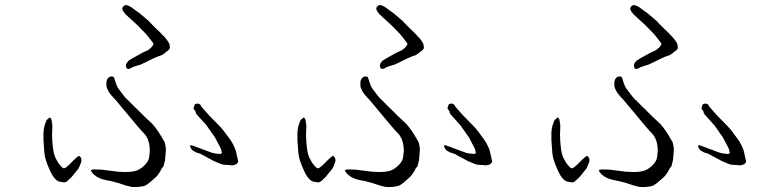

<svg xmlns="http://www.w3.org/2000/svg" viewBox="-20 -738 3040 756"><path d="M580 -250Q589 -240 601 -223Q606 -216 612 -206Q627 -181 628 -179Q634 -160 633 -144Q630 -113 630 -108Q629 -105 624 -84V-83Q623 -82 620 -79Q616 -75 613 -67Q610 -62 605 -54Q599 -45 592 -39Q565 -14 553 -8Q546 -4 525 -2Q514 -1 498 -2Q495 -3 474 -8L453 -15Q445 -18 436 -20Q420 -24 413 -26H412Q399 -28 388 -31Q379 -33 369 -38Q360 -42 356 -46Q347 -52 343 -58Q338 -65 338 -68Q340 -70 350 -71Q362 -71 381 -70Q399 -68 412 -66Q443 -62 444 -62Q473 -60 486 -61Q508 -62 522 -68Q534 -73 548 -86Q561 -99 565 -110Q569 -123 570 -146Q569 -191 546 -214Q538 -220 444 -334Q430 -351 428 -352Q424 -357 417 -364.5Q410 -372 404.5 -383.5Q399 -395 399 -399.5Q399 -404 399 -410.5Q399 -417 401 -423Q403 -429 408 -433Q413 -437 417.5 -437Q422 -437 425.5 -436Q429 -435 431 -427Q433 -419 437 -408Q441 -397 445 -391Q449 -385 462.5 -367.5Q476 -350 479.5 -347.5Q483 -345 498.5 -329Q514 -313 522 -306Q524 -304 548 -280Q575 -255 580 -250ZM542 -531 504 -510Q488 -500 486 -499Q483 -496 479 -490Q476 -485 476 -480Q476 -474 478 -471Q481 -467 484 -466Q486 -466 495 -469Q500 -474 518 -479Q535 -483 543 -488Q548 -490 582 -507Q598 -515 617 -521Q619 -522 628 -528Q635 -535 639 -537Q643 -539 648 -546Q649 -548 649 -551L647 -565Q646 -568 640 -577Q633 -587 627 -593Q607 -615 596 -624Q594 -626 578 -642Q569 -651 566 -655Q543 -675 532 -684Q531 -685 510 -700Q496 -711 491 -713Q481 -718 477 -718Q470 -718 466 -713Q460 -707 462 -701Q464 -694 474 -682Q475 -681 497 -661Q507 -652 523 -637Q539 -621 556 -603Q568 -588 575 -579Q583 -569 584 -566Q585 -565 583 -561Q581 -557 578 -554Q576 -551 571 -547Q565 -542 562 -540ZM807 -225Q797 -238 795 -242Q794 -244 771 -269Q751 -291 751 -292Q752 -300 743 -308Q741 -310 744 -319Q746 -324 747 -327Q748 -328 755 -330Q760 -331 766 -328Q770 -325 773 -318Q774 -316 802 -285Q836 -250 846 -240Q858 -228 886 -189Q895 -176 900 -165Q908 -149 909 -142L918 -102Q918 -99 912 -93Q910 -91 904 -89Q893 -86 891 -87Q889 -88 866 -89Q857 -89 848 -93Q834 -99 822 -104L781 -126Q771 -131 770 -132Q766 -134 758 -136Q752 -137 745 -142Q739 -145 735 -149Q732 -153 732 -154Q731 -156 729 -160Q727 -164 731 -166Q734 -167 746 -162Q762 -156 762 -156Q766 -155 797 -143Q817 -135 825 -134L844 -132Q852 -131 854 -138Q853 -138 850 -151Q848 -157 839 -173Q832 -186 826 -198Q813 -215 807 -225ZM229 -76Q232 -74 239 -78Q242 -80 252 -89Q258 -95 273 -110Q287 -123 290 -124Q293 -125 298 -118Q301 -114 301 -106Q301 -103 298 -95Q292 -79 288 -73L262 -41L245 -25Q237 -19 231 -20L218 -22Q196 -24 177 -66Q158 -107 155 -133Q152 -173 152 -174Q151 -178 151 -210Q151 -227 156 -245Q161 -261 163 -264Q167 -269 175 -275Q176 -276 178 -274Q180 -273 182 -269Q183 -265 184 -260Q185 -249 186 -248Q186 -245 186 -232Q185 -219 185 -210Q185 -203 186 -181Q188 -159 189 -152Q191 -136 194 -128Q198 -116 203 -108Q208 -98 212 -93Q224 -78 229 -76Z M1580 -250Q1589 -240 1601 -223Q1606 -216 1612 -206Q1627 -181 1628 -179Q1634 -160 1633 -144Q1630 -113 1630 -108Q1629 -105 1624 -84V-83Q1623 -82 1620 -79Q1616 -75 1613 -67Q1610 -62 1605 -54Q1599 -45 1592 -39Q1565 -14 1553 -8Q1546 -4 1525 -2Q1514 -1 1498 -2Q1495 -3 1474 -8L1453 -15Q1445 -18 1436 -20Q1420 -24 1413 -26H1412Q1399 -28 1388 -31Q1379 -33 1369 -38Q1360 -42 1356 -46Q1347 -52 1343 -58Q1338 -65 1338 -68Q1340 -70 1350 -71Q1362 -71 1381 -70Q1399 -68 1412 -66Q1443 -62 1444 -62Q1473 -60 1486 -61Q1508 -62 1522 -68Q1534 -73 1548 -86Q1561 -99 1565 -110Q1569 -123 1570 -146Q1569 -191 1546 -214Q1538 -220 1444 -334Q1430 -351 1428 -352Q1424 -357 1417 -364.5Q1410 -372 1404.5 -383.5Q1399 -395 1399 -399.5Q1399 -404 1399 -410.5Q1399 -417 1401 -423Q1403 -429 1408 -433Q1413 -437 1417.5 -437Q1422 -437 1425.5 -436Q1429 -435 1431 -427Q1433 -419 1437 -408Q1441 -397 1445 -391Q1449 -385 1462.5 -367.5Q1476 -350 1479.5 -347.5Q1483 -345 1498.5 -329Q1514 -313 1522 -306Q1524 -304 1548 -280Q1575 -255 1580 -250ZM1542 -531 1504 -510Q1488 -500 1486 -499Q1483 -496 1479 -490Q1476 -485 1476 -480Q1476 -474 1478 -471Q1481 -467 1484 -466Q1486 -466 1495 -469Q1500 -474 1518 -479Q1535 -483 1543 -488Q1548 -490 1582 -507Q1598 -515 1617 -521Q1619 -522 1628 -528Q1635 -535 1639 -537Q1643 -539 1648 -546Q1649 -548 1649 -551L1647 -565Q1646 -568 1640 -577Q1633 -587 1627 -593Q1607 -615 1596 -624Q1594 -626 1578 -642Q1569 -651 1566 -655Q1543 -675 1532 -684Q1531 -685 1510 -700Q1496 -711 1491 -713Q1481 -718 1477 -718Q1470 -718 1466 -713Q1460 -707 1462 -701Q1464 -694 1474 -682Q1475 -681 1497 -661Q1507 -652 1523 -637Q1539 -621 1556 -603Q1568 -588 1575 -579Q1583 -569 1584 -566Q1585 -565 1583 -561Q1581 -557 1578 -554Q1576 -551 1571 -547Q1565 -542 1562 -540ZM1807 -225Q1797 -238 1795 -242Q1794 -244 1771 -269Q1751 -291 1751 -292Q1752 -300 1743 -308Q1741 -310 1744 -319Q1746 -324 1747 -327Q1748 -328 1755 -330Q1760 -331 1766 -328Q1770 -325 1773 -318Q1774 -316 1802 -285Q1836 -250 1846 -240Q1858 -228 1886 -189Q1895 -176 1900 -165Q1908 -149 1909 -142L1918 -102Q1918 -99 1912 -93Q1910 -91 1904 -89Q1893 -86 1891 -87Q1889 -88 1866 -89Q1857 -89 1848 -93Q1834 -99 1822 -104L1781 -126Q1771 -131 1770 -132Q1766 -134 1758 -136Q1752 -137 1745 -142Q1739 -145 1735 -149Q1732 -153 1732 -154Q1731 -156 1729 -160Q1727 -164 1731 -166Q1734 -167 1746 -162Q1762 -156 1762 -156Q1766 -155 1797 -143Q1817 -135 1825 -134L1844 -132Q1852 -131 1854 -138Q1853 -138 1850 -151Q1848 -157 1839 -173Q1832 -186 1826 -198Q1813 -215 1807 -225ZM1229 -76Q1232 -74 1239 -78Q1242 -80 1252 -89Q1258 -95 1273 -110Q1287 -123 1290 -124Q1293 -125 1298 -118Q1301 -114 1301 -106Q1301 -103 1298 -95Q1292 -79 1288 -73L1262 -41L1245 -25Q1237 -19 1231 -20L1218 -22Q1196 -24 1177 -66Q1158 -107 1155 -133Q1152 -173 1152 -174Q1151 -178 1151 -210Q1151 -227 1156 -245Q1161 -261 1163 -264Q1167 -269 1175 -275Q1176 -276 1178 -274Q1180 -273 1182 -269Q1183 -265 1184 -260Q1185 -249 1186 -248Q1186 -245 1186 -232Q1185 -219 1185 -210Q1185 -203 1186 -181Q1188 -159 1189 -152Q1191 -136 1194 -128Q1198 -116 1203 -108Q1208 -98 1212 -93Q1224 -78 1229 -76Z M2580 -250Q2589 -240 2601 -223Q2606 -216 2612 -206Q2627 -181 2628 -179Q2634 -160 2633 -144Q2630 -113 2630 -108Q2629 -105 2624 -84V-83Q2623 -82 2620 -79Q2616 -75 2613 -67Q2610 -62 2605 -54Q2599 -45 2592 -39Q2565 -14 2553 -8Q2546 -4 2525 -2Q2514 -1 2498 -2Q2495 -3 2474 -8L2453 -15Q2445 -18 2436 -20Q2420 -24 2413 -26H2412Q2399 -28 2388 -31Q2379 -33 2369 -38Q2360 -42 2356 -46Q2347 -52 2343 -58Q2338 -65 2338 -68Q2340 -70 2350 -71Q2362 -71 2381 -70Q2399 -68 2412 -66Q2443 -62 2444 -62Q2473 -60 2486 -61Q2508 -62 2522 -68Q2534 -73 2548 -86Q2561 -99 2565 -110Q2569 -123 2570 -146Q2569 -191 2546 -214Q2538 -220 2444 -334Q2430 -351 2428 -352Q2424 -357 2417 -364.5Q2410 -372 2404.5 -383.5Q2399 -395 2399 -399.5Q2399 -404 2399 -410.5Q2399 -417 2401 -423Q2403 -429 2408 -433Q2413 -437 2417.5 -437Q2422 -437 2425.5 -436Q2429 -435 2431 -427Q2433 -419 2437 -408Q2441 -397 2445 -391Q2449 -385 2462.5 -367.5Q2476 -350 2479.5 -347.5Q2483 -345 2498.5 -329Q2514 -313 2522 -306Q2524 -304 2548 -280Q2575 -255 2580 -250ZM2542 -531 2504 -510Q2488 -500 2486 -499Q2483 -496 2479 -490Q2476 -485 2476 -480Q2476 -474 2478 -471Q2481 -467 2484 -466Q2486 -466 2495 -469Q2500 -474 2518 -479Q2535 -483 2543 -488Q2548 -490 2582 -507Q2598 -515 2617 -521Q2619 -522 2628 -528Q2635 -535 2639 -537Q2643 -539 2648 -546Q2649 -548 2649 -551L2647 -565Q2646 -568 2640 -577Q2633 -587 2627 -593Q2607 -615 2596 -624Q2594 -626 2578 -642Q2569 -651 2566 -655Q2543 -675 2532 -684Q2531 -685 2510 -700Q2496 -711 2491 -713Q2481 -718 2477 -718Q2470 -718 2466 -713Q2460 -707 2462 -701Q2464 -694 2474 -682Q2475 -681 2497 -661Q2507 -652 2523 -637Q2539 -621 2556 -603Q2568 -588 2575 -579Q2583 -569 2584 -566Q2585 -565 2583 -561Q2581 -557 2578 -554Q2576 -551 2571 -547Q2565 -542 2562 -540ZM2807 -225Q2797 -238 2795 -242Q2794 -244 2771 -269Q2751 -291 2751 -292Q2752 -300 2743 -308Q2741 -310 2744 -319Q2746 -324 2747 -327Q2748 -328 2755 -330Q2760 -331 2766 -328Q2770 -325 2773 -318Q2774 -316 2802 -285Q2836 -250 2846 -240Q2858 -228 2886 -189Q2895 -176 2900 -165Q2908 -149 2909 -142L2918 -102Q2918 -99 2912 -93Q2910 -91 2904 -89Q2893 -86 2891 -87Q2889 -88 2866 -89Q2857 -89 2848 -93Q2834 -99 2822 -104L2781 -126Q2771 -131 2770 -132Q2766 -134 2758 -136Q2752 -137 2745 -142Q2739 -145 2735 -149Q2732 -153 2732 -154Q2731 -156 2729 -160Q2727 -164 2731 -166Q2734 -167 2746 -162Q2762 -156 2762 -156Q2766 -155 2797 -143Q2817 -135 2825 -134L2844 -132Q2852 -131 2854 -138Q2853 -138 2850 -151Q2848 -157 2839 -173Q2832 -186 2826 -198Q2813 -215 2807 -225ZM2229 -76Q2232 -74 2239 -78Q2242 -80 2252 -89Q2258 -95 2273 -110Q2287 -123 2290 -124Q2293 -125 2298 -118Q2301 -114 2301 -106Q2301 -103 2298 -95Q2292 -79 2288 -73L2262 -41L2245 -25Q2237 -19 2231 -20L2218 -22Q2196 -24 2177 -66Q2158 -107 2155 -133Q2152 -173 2152 -174Q2151 -178 2151 -210Q2151 -227 2156 -245Q2161 -261 2163 -264Q2167 -269 2175 -275Q2176 -276 2178 -274Q2180 -273 2182 -269Q2183 -265 2184 -260Q2185 -249 2186 -248Q2186 -245 2186 -232Q2185 -219 2185 -210Q2185 -203 2186 -181Q2188 -159 2189 -152Q2191 -136 2194 -128Q2198 -116 2203 -108Q2208 -98 2212 -93Q2224 -78 2229 -76Z"/></svg>

Font: ToneOZ-Tsuipita-TC
Style: Tsuipita-TC
Weight: 400
Designer: :Jeffrey Xuan (Chih-Lin Hsuan)  :
Foundry: jeffreyx@gmail.com, cjkFonts.io
Version: Version 0.24071